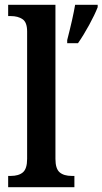

<svg xmlns="http://www.w3.org/2000/svg" viewBox="-20 -780 427 800"><path d="M14 -47H25Q58 -47 75.5 -62Q93 -77 93 -118V-649Q93 -687 74 -700Q55 -713 25 -713H14V-760H211V-118Q211 -77 228.5 -62Q246 -47 279 -47H290V0H14ZM260 -613Q284 -706 293 -760H387V-750Q375 -719 351.5 -676Q328 -633 305 -600H260Z"/></svg>

Font: Noto Serif NarrowSemiBold
Style: Regular
Weight: 600
Width: 4
Designer: Monotype Design Team
Foundry: Monotype Imaging Inc.
Version: Version 1.001